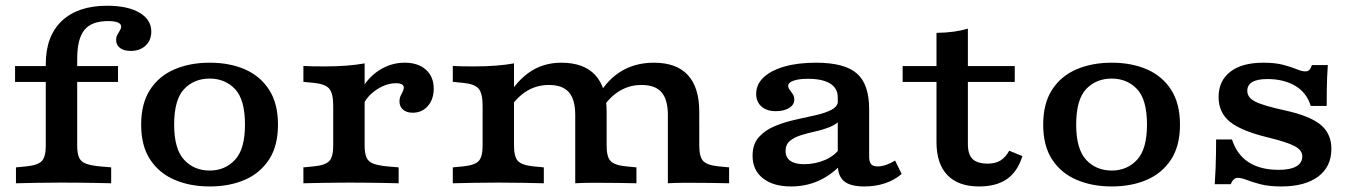

<svg xmlns="http://www.w3.org/2000/svg" viewBox="-20 -651 4819 682"><path d="M33.5 -359.9V-416.4H399.2V-359.9ZM198.4 -2.4Q149.9 -2.4 111.4 -1.6Q72.9 -0.8 36.7 0V-56.5L73.3 -60Q114.2 -64 128.4 -78.8Q142.6 -93.6 142.6 -133.6V-208.2H254.2V-133.6Q254.2 -106.8 260.7 -91.8Q267.2 -76.8 283.9 -70.2Q300.5 -63.6 330.1 -60.4L374.9 -56.5V0Q349.2 -0.8 321.8 -1.2Q294.4 -1.6 264 -2Q233.6 -2.4 198.4 -2.4ZM142.6 -208.2V-423.7Q142.6 -522.5 199.5 -576.6Q256.5 -630.6 360.5 -630.6Q433.4 -630.6 475.4 -606Q517.4 -581.3 517.4 -538.9Q517.4 -508.1 497.3 -489.1Q477.1 -470.1 444.1 -470.1Q420.1 -470.1 406.3 -480.6Q392.5 -491.1 392.5 -508.8Q392.5 -519.7 397 -527.8Q401.4 -535.9 405.9 -543Q410.4 -550.1 410.4 -556.5Q410.4 -576.1 363.6 -576.1Q305.5 -576.1 279.8 -544.7Q254.2 -513.3 254.2 -441.3V-208.2Z M724.8 11.3Q655 11.3 600 -12.4Q544.9 -36 513.2 -84.5Q481.4 -132.9 481.4 -208.1Q481.4 -283.4 513 -332.2Q544.5 -381 599.8 -404.7Q655 -428.3 724.8 -428.3Q795.4 -428.3 849.9 -404.7Q904.3 -381 935.9 -332.2Q967.4 -283.4 967.4 -208.1Q967.4 -133.2 935.9 -84.6Q904.3 -36 849.9 -12.4Q795.4 11.3 724.8 11.3ZM724.8 -45.2Q779.3 -45.2 814.8 -83.3Q850.2 -121.4 850.2 -208.1Q850.2 -297.4 814.8 -334.7Q779.3 -371.9 724.8 -371.9Q669.5 -371.9 634.1 -334.7Q598.6 -297.4 598.6 -208.1Q598.6 -121.4 634.1 -83.3Q669.5 -45.2 724.8 -45.2Z M1219.4 -2.4Q1170.9 -2.4 1132.4 -1.6Q1094 -0.8 1057.7 0V-56.5L1094.4 -60Q1135.3 -64 1149.4 -78.8Q1163.6 -93.6 1163.6 -133.6V-208.2H1275.2V-133.6Q1275.2 -106.8 1281.7 -91.8Q1288.3 -76.8 1304.9 -70.2Q1321.6 -63.6 1351.2 -60.4L1396 -56.5V0Q1370.2 -0.8 1342.8 -1.2Q1315.4 -1.6 1285 -2Q1254.6 -2.4 1219.4 -2.4ZM1163.6 -208.2V-275Q1163.6 -319.4 1149.4 -336.1Q1135.3 -352.7 1094.4 -356.7L1057.7 -360.2V-416.7Q1072.9 -415.9 1089.6 -415.5Q1106.3 -415.1 1133 -415.1Q1175.6 -415.1 1211.4 -417.9Q1247.3 -420.7 1275.2 -425.9V-416.7V-208.2ZM1445.6 -250.6Q1424.3 -250.6 1411.6 -261.6Q1398.9 -272.6 1398.9 -291Q1398.9 -301.8 1402.9 -310.3Q1406.8 -318.8 1410.6 -326Q1414.4 -333.3 1414.4 -339.7Q1414.4 -355.4 1386.1 -355.4Q1363.3 -355.4 1340.4 -345.2Q1317.6 -335 1298.5 -317.6Q1279.5 -300.1 1269.2 -277.6L1267.6 -339.7Q1293.2 -381.8 1332.9 -405.1Q1372.6 -428.3 1417.4 -428.3Q1465 -428.3 1492.8 -403.5Q1520.6 -378.7 1520.6 -336.3Q1520.6 -298.4 1499.8 -274.5Q1479 -250.6 1445.6 -250.6Z M1750 -2.4Q1701.6 -2.4 1663.1 -1.6Q1624.6 -0.8 1588.4 0V-56.5L1625 -60Q1665.9 -64 1680.1 -78.8Q1694.3 -93.6 1694.3 -133.6V-208.2H1805.8V-133.6Q1805.8 -93.6 1820 -78.8Q1834.2 -64 1875.1 -60L1911.7 -56.5V0Q1875.9 -0.8 1837.2 -1.6Q1798.5 -2.4 1750 -2.4ZM1694.3 -208.2V-275Q1694.3 -319.4 1680.1 -336.1Q1665.9 -352.7 1625 -356.7L1588.4 -360.2V-416.7Q1603.6 -415.9 1620.3 -415.5Q1637 -415.1 1663.6 -415.1Q1706.3 -415.1 1742.1 -417.9Q1777.9 -420.7 1805.8 -425.9V-416.7V-208.2ZM2023.3 -208.2V-242.7Q2023.3 -296.8 2001 -323Q1978.7 -349.2 1929.8 -349.2Q1882 -349.2 1843.7 -322.8Q1805.5 -296.5 1776.8 -243.7L1768.1 -279.7Q1804.5 -353.5 1855.5 -390.9Q1906.6 -428.3 1973.6 -428.3Q2053.9 -428.3 2094.4 -384.3Q2134.8 -340.2 2134.8 -254.3V-208.2ZM2023.3 0V-208.2H2134.8V-133.6Q2134.8 -93.6 2149 -78.8Q2163.2 -64 2204.1 -60L2240.7 -56.5V0Q2211.6 -0.8 2176.5 -1.2Q2141.4 -1.6 2119.7 -1.6Q2098 -1.6 2074.5 -1.6Q2051.1 -1.6 2023.3 0ZM2352.3 -208.2V-242.7Q2352.3 -296.8 2330 -323Q2307.7 -349.2 2258.8 -349.2Q2211 -349.2 2172.7 -322.8Q2134.5 -296.5 2105.8 -243.7L2094.4 -291.9Q2128.3 -360 2180.6 -394.2Q2232.9 -428.3 2302.6 -428.3Q2382.9 -428.3 2423.4 -384.3Q2463.8 -340.2 2463.8 -254.3V-208.2ZM2352.3 0V-208.2H2463.9V-133.6Q2463.9 -93.6 2478.1 -78.8Q2492.2 -64 2533.2 -60L2569.8 -56.5V0Q2540.6 -0.8 2505.6 -1.2Q2470.5 -1.6 2448.8 -1.6Q2427 -1.6 2403.6 -1.6Q2380.2 -1.6 2352.3 0Z M2955.8 -208.2V-305.4Q2955.8 -337.6 2928.5 -354.4Q2901.2 -371.1 2850.2 -371.1Q2818 -371.1 2798.9 -364.5Q2779.7 -357.9 2779.7 -346.1Q2779.7 -339.2 2785.2 -332.1Q2790.6 -324.9 2796 -316.7Q2801.4 -308.4 2801.4 -296.7Q2801.4 -278.9 2783.1 -267.5Q2764.7 -256.1 2735.4 -256.1Q2703.5 -256.1 2684.8 -272.7Q2666 -289.3 2666 -317.3Q2666 -351.2 2692.3 -376.1Q2718.6 -400.9 2766.3 -414.6Q2814 -428.3 2878.4 -428.3Q2979.7 -428.3 3023.5 -390.2Q3067.3 -352 3067.3 -263.5V-208.2ZM2790.2 11.3Q2726.6 11.3 2689.9 -17.7Q2653.2 -46.7 2653.2 -97.4Q2653.2 -138.8 2675.1 -163.5Q2697 -188.3 2731.4 -202.7Q2765.7 -217.1 2804.5 -225.6Q2843.3 -234.2 2877.8 -242Q2912.4 -249.7 2934.7 -261.7Q2957 -273.7 2957 -295.1L2967.2 -227.3Q2952.4 -209.9 2928 -200.1Q2903.6 -190.3 2876.3 -184.2Q2849 -178.2 2825.1 -170.7Q2801.2 -163.3 2785.8 -150.5Q2770.4 -137.8 2770.4 -114.2Q2770.4 -91.8 2787.1 -79.8Q2803.8 -67.8 2835.5 -67.8Q2875.7 -67.8 2910.6 -82.8Q2945.4 -97.7 2965.8 -127.1L2969.2 -68.1Q2930.9 -27.6 2886.2 -8.1Q2841.5 11.3 2790.2 11.3ZM3067.3 -94.4Q3067.3 -75.9 3074.3 -67.9Q3081.2 -59.9 3097.2 -59.9Q3111.6 -59.9 3127.2 -65.2Q3142.9 -70.5 3159.4 -80.7L3182.7 -33.1Q3157.3 -11.1 3123.5 0.1Q3089.7 11.3 3049.9 11.3Q3000.6 11.3 2978.2 -7.3Q2955.8 -26 2955.8 -66.8V-208.2H3067.3Z M3457.6 11.3Q3384 11.3 3345.3 -28.9Q3306.5 -69.2 3306.5 -146.4V-208.2H3418V-139.2Q3418 -102.3 3434.7 -86.1Q3451.4 -69.8 3488.9 -69.8Q3515.8 -69.8 3533.9 -81Q3552 -92.2 3564.8 -115.6L3611.7 -96.5Q3594.5 -41.3 3556.8 -15Q3519.2 11.3 3457.6 11.3ZM3306.5 -208.2V-534.3Q3339.1 -534.7 3366.5 -538.4Q3394 -542.1 3418 -549.2V-208.2ZM3186.3 -359.9V-416.4H3584.5V-359.9Z M3928.9 11.3Q3859.1 11.3 3804 -12.4Q3748.9 -36 3717.2 -84.5Q3685.5 -132.9 3685.5 -208.1Q3685.5 -283.4 3717 -332.2Q3748.6 -381 3803.8 -404.7Q3859.1 -428.3 3928.9 -428.3Q3999.4 -428.3 4053.9 -404.7Q4108.3 -381 4139.9 -332.2Q4171.4 -283.4 4171.4 -208.1Q4171.4 -133.2 4139.9 -84.6Q4108.3 -36 4053.9 -12.4Q3999.4 11.3 3928.9 11.3ZM3928.9 -45.2Q3983.3 -45.2 4018.8 -83.3Q4054.2 -121.4 4054.2 -208.1Q4054.2 -297.4 4018.8 -334.7Q3983.3 -371.9 3928.9 -371.9Q3873.6 -371.9 3838.1 -334.7Q3802.7 -297.4 3802.7 -208.1Q3802.7 -121.4 3838.1 -83.3Q3873.6 -45.2 3928.9 -45.2Z M4531.1 11.3Q4487 11.3 4457.1 3.4Q4427.3 -4.4 4408.3 -11.9Q4389.3 -19.3 4376.8 -19.3Q4360.6 -19.3 4351.7 3.2H4294.9Q4297 -27.3 4297.9 -53.1Q4298.9 -78.9 4299.3 -103.9Q4299.7 -128.9 4299.7 -155.6H4356.2Q4373.2 -102 4415 -74.9Q4456.9 -47.7 4521.8 -47.7Q4563.1 -47.7 4584.5 -59.9Q4605.9 -72.2 4605.9 -95.9Q4605.9 -117.2 4579 -131.8Q4552.1 -146.4 4480.7 -163.6Q4387.5 -186.5 4348 -219.1Q4308.5 -251.7 4308.5 -306.3Q4308.5 -363.7 4350 -396Q4391.5 -428.3 4467.5 -428.3Q4509.7 -428.3 4538.2 -420.7Q4566.8 -413.1 4585.8 -405.2Q4604.7 -397.4 4616.8 -397.4Q4625.7 -397.4 4630.9 -402.8Q4636.1 -408.2 4640.1 -419.9H4696.5Q4694.9 -398.4 4694.1 -376.8Q4693.3 -355.3 4692.9 -330.9Q4692.5 -306.5 4692.5 -274.7H4636Q4621.3 -322.3 4580.6 -346.2Q4539.9 -370.2 4482 -370.2Q4446.2 -370.2 4428.3 -359.8Q4410.5 -349.4 4410.5 -328Q4410.5 -304.7 4438.3 -290.3Q4466.1 -275.9 4542.3 -259.3Q4632.2 -239.8 4670.7 -208.1Q4709.2 -176.4 4709.2 -122.3Q4709.2 -58.8 4662.3 -23.8Q4615.4 11.3 4531.1 11.3Z"/></svg>

Font: Playfair 5pt SemiExpanded Light
Style: Regular
Weight: 300
Width: 6
Designer: Claus Eggers Sørensen
Foundry: Claus Eggers Sørensen
Version: Version 2.203